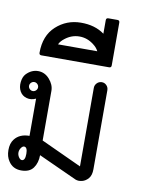

<svg xmlns="http://www.w3.org/2000/svg" viewBox="-92 -778 634 838"><g transform="rotate(10 225.0 -359.5)"><path d="M55 -105Q48 -105 41.5 -95.5Q35 -86 35 -75Q35 -64 41.5 -54.5Q48 -45 55 -45Q70 -45 70 -75Q70 -105 55 -105ZM64 -384Q58 -390 50 -390Q42 -390 36 -384Q30 -378 30 -370Q30 -362 36 -356Q42 -350 50 -350Q58 -350 64 -356Q70 -362 70 -370Q70 -378 64 -384ZM370 -410V-60Q370 -33 358 -19Q346 -5 330 -1Q314 3 301 -2L130 -80Q130 -46 113.5 -23Q97 0 60 0Q23 0 4 -29Q-10 -49 -10 -78.5Q-10 -108 4 -126Q26 -155 70 -155V-320Q49 -310 29 -315.5Q9 -321 -1 -338.5Q-11 -356 -8.5 -379.5Q-6 -403 6 -416Q29 -440 58.5 -440Q88 -440 109 -416Q130 -392 130 -365V-145L310 -62V-410Q310 -422 318.5 -431Q327 -440 339.5 -440.5Q352 -441 361 -432Q370 -423 370 -410Z M146 -597Q130 -585 123 -570H297Q290 -585 274 -597Q245 -620 210 -620Q175 -620 146 -597ZM320 -720H360Q370 -720 370 -710V-520Q370 -510 360 -510Q210 -510 60 -510Q50 -510 50 -520Q50 -596 96 -638Q142 -680 205 -680.5Q268 -681 310 -650V-710Q310 -720 320 -720Z"/></g></svg>

Font: SOV_Station
Style: Bold
Weight: 700
Version: Version 1.00